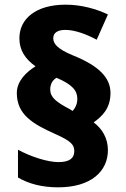

<svg xmlns="http://www.w3.org/2000/svg" viewBox="-20 -790 540 822"><path d="M52 -392C52 -300 119 -260 215 -217C285 -186 298 -170 298 -143C298 -115 281 -96 230 -96C185 -96 114 -118 57 -149V-30C105 -2 162 12 229 12C370 12 442 -57 442 -147C442 -199 417 -239 381 -266C417 -292 453 -325 453 -392C453 -455 407 -507 292 -553C224 -581 208 -604 208 -626C208 -650 227 -662 260 -662C301 -662 351 -643 394 -620L442 -728C392 -752 328 -770 261 -770C134 -770 63 -710 63 -626C63 -576 87 -538 132 -506C93 -482 52 -443 52 -392ZM195 -407C195 -433 208 -449 222 -457C290 -428 311 -402 311 -367C311 -341 300 -325 291 -315L278 -323C219 -354 195 -374 195 -407Z"/></svg>

Font: Noto Sans UI Black
Style: Regular
Weight: 900
Designer: Monotype Design Team
Foundry: Monotype Imaging Inc.
Version: Version 1.901